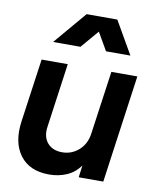

<svg xmlns="http://www.w3.org/2000/svg" viewBox="-90 -874 773 954"><g transform="rotate(10 297.0 -396.5)"><path d="M223 12Q124 12 76 -52.5Q28 -117 43 -224L88 -544H220L175 -222Q167 -170 193 -139Q219 -108 268 -108Q316 -108 352 -140Q388 -172 395 -225L440 -544H571L495 0H371L379 -61Q352 -23 311.5 -5.5Q271 12 223 12ZM129 -640 269 -805H424L519 -640H396L344 -730L267 -640Z"/></g></svg>

Font: Plus Jakarta Sans
Style: Bold Italic
Weight: 700
Italic angle: -8°
Designer: Gumpita Rahayu
Foundry: Tokotype
Version: Version 2.071; ttfautohint (v1.8.4.7-5d5b);gftools[0.9.29]